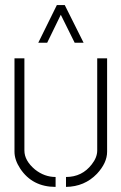

<svg xmlns="http://www.w3.org/2000/svg" viewBox="-20 -732 479 757"><path d="M130.9 -563.5 204.1 -711.9H235.4L309.6 -563.5H274.4L219.7 -673.8L166 -563.5ZM37.1 -133.8V-502H76.2V-138.7Q76.2 -98.6 118.2 -63.5Q155.3 -34.2 199.2 -34.2V4.9Q107.4 4.9 59.6 -67.4Q37.1 -101.6 37.1 -133.8ZM240.2 4.9V-34.2Q303.7 -34.2 341.8 -84Q363.3 -111.3 363.3 -138.7V-502H402.3V-133.8Q402.3 -89.8 362.3 -46.9Q313.5 3.9 240.2 4.9Z"/></svg>

Font: Post No Bills Jaffna Light
Style: Regular
Weight: 300
Designer: Kosala Senevirathne, Siva Puranthara, Lasantha Premarathna, Tharique Azeez
Foundry: Mooniak
Version: Version 1.220 ; ttfautohint (v1.6)